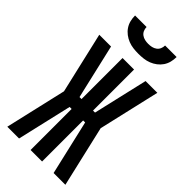

<svg xmlns="http://www.w3.org/2000/svg" viewBox="-293 -1020 1085 1085"><g transform="rotate(45 250.0 -477.5)"><path d="M482 0H388L312 -328H296V0H204V-328H188L112 0H18L103 -368L18 -735H112L188 -407H204V-735H296V-407H312L388 -735H482L397 -367ZM250 -815Q229 -815 208.5 -817.5Q188 -820 169 -827.5Q150 -835 133.5 -847.5Q117 -860 105.5 -877Q94 -894 89 -914Q84 -934 84 -955H176Q176 -941 181.5 -928.5Q187 -916 198 -908Q209 -900 222.5 -897Q236 -894 250 -894Q264 -894 277.5 -897Q291 -900 302 -908Q313 -916 318.5 -928.5Q324 -941 324 -955H416Q416 -934 411 -914Q406 -894 394.5 -877Q383 -860 366.5 -847.5Q350 -835 331 -827.5Q312 -820 291.5 -817.5Q271 -815 250 -815Z"/></g></svg>

Font: Iosevka Term Curly
Style: Bold
Weight: 700
Designer: Belleve Invis
Foundry: Belleve Invis
Version: Version 32.3.0